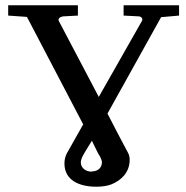

<svg xmlns="http://www.w3.org/2000/svg" viewBox="-20 -692 706 727"><path d="M327 -42C305 -42 286 -56 286 -77C286 -83 288 -90 291 -97C302 -118 315 -138 328 -159C339 -138 348 -115 360 -97L364 -87C365 -84 366 -81 366 -78C366 -57 351 -43 328 -43ZM590 -627 658 -633V-672H448V-633L506 -630C515 -629 523 -621 517 -612L354 -325L203 -612C197 -622 210 -629 219 -630L275 -633V-672H11V-633L82 -628L295 -221L234 -113C228 -102 224 -89 224 -73C224 -10 279 15 345 15C367 15 386 12 402 6C439 -9 471 -39 471 -87C471 -105 465 -113 458 -126C433 -173 412 -213 387 -262Z"/></svg>

Font: Veleka
Style: Regular
Weight: 400
Designer: Stefan Peev, Context Ltd, 2016; SIL International, 1997-2014.
Foundry: Stefan Peev, Context Ltd, 2016
Version: Version 1.000